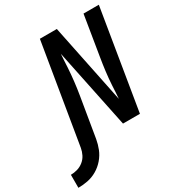

<svg xmlns="http://www.w3.org/2000/svg" viewBox="-344 -875 1137 1227"><g transform="rotate(-30 224.5 -261.0)"><path d="M-127 213Q-92 213 -56.5 206Q-21 199 11.5 180Q44 161 69 132Q94 103 107.5 69Q121 35 127 0L176 -294Q184 -342 189.5 -390.5Q195 -439 198 -487L201 -542Q202 -553 202.5 -563.5Q203 -574 204 -585L325 0H450L571 -735H458L410 -441Q402 -393 396 -345Q390 -297 387 -248L384 -193Q383 -182 382.5 -171.5Q382 -161 381 -150L261 -735H136L14 0Q10 24 -1.5 47Q-13 70 -33.5 86.5Q-54 103 -78.5 110Q-103 117 -127 117Z"/></g></svg>

Font: Iosevka Sparkle SmBdObl
Style: Regular
Weight: 600
Italic angle: -9°
Designer: Belleve Invis
Foundry: Belleve Invis
Version: Version 4.5.0; ttfautohint (v1.8.3)